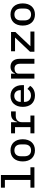

<svg xmlns="http://www.w3.org/2000/svg" viewBox="1704 -2484 792 4240"><g transform="rotate(-90 2100.0 -364.0)"><path d="M75 0H526V-88H355V-740H75V-652H246V-88H75Z M900 12C1052 12 1145 -93 1145 -258C1145 -423 1052 -528 900 -528C748 -528 655 -423 655 -258C655 -93 748 12 900 12ZM900 -74C821 -74 769 -123 769 -219V-297C769 -393 821 -442 900 -442C979 -442 1031 -393 1031 -297V-219C1031 -123 979 -74 900 -74Z M1276 0H1669V-88H1522V-281C1522 -353 1569 -412 1658 -412H1760V-516H1698C1593 -516 1548 -451 1528 -379H1522V-516H1276V-428H1413V-88H1276Z M2111 12C2217 12 2289 -35 2324 -95L2256 -155C2227 -107 2179 -76 2113 -76C2024 -76 1970 -133 1970 -214V-231H2340V-272C2340 -424 2248 -528 2103 -528C1956 -528 1860 -423 1860 -257C1860 -93 1953 12 2111 12ZM2103 -445C2179 -445 2229 -392 2229 -311V-301H1970V-308C1970 -388 2025 -445 2103 -445Z M2593 0V-350C2593 -410 2649 -439 2705 -439C2775 -439 2812 -398 2812 -316V0H2921V-332C2921 -457 2851 -528 2747 -528C2662 -528 2620 -482 2598 -428H2593V-516H2484V0Z M3523 0V-88H3199L3513 -420V-516H3088V-428H3391L3077 -96V0Z M3900 12C4052 12 4145 -93 4145 -258C4145 -423 4052 -528 3900 -528C3748 -528 3655 -423 3655 -258C3655 -93 3748 12 3900 12ZM3900 -74C3821 -74 3769 -123 3769 -219V-297C3769 -393 3821 -442 3900 -442C3979 -442 4031 -393 4031 -297V-219C4031 -123 3979 -74 3900 -74Z"/></g></svg>

Font: IBM Plex Mono Medm
Style: Regular
Weight: 500
Monospace: yes
Designer: Mike Abbink, Paul van der Laan, Pieter van Rosmalen
Foundry: Bold Monday
Version: Version 2.004